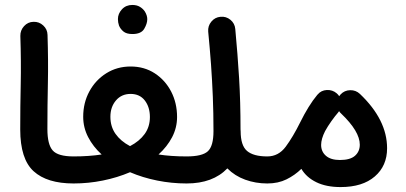

<svg xmlns="http://www.w3.org/2000/svg" viewBox="-20 -715 1654 783"><path d="M62.5 -187Q62.5 -280.8 64.5 -371.6Q66.4 -462.4 63 -568.4Q62.5 -591.3 78.1 -608.4Q93.8 -625.5 116.2 -626Q139.2 -627 156.2 -611.3Q173.3 -595.7 173.8 -572.8Q177.2 -468.3 175.3 -376.2Q173.3 -284.2 173.3 -188.5Q173.3 -126 194.8 -101.6Q216.3 -77.1 279.8 -77.1H280.3Q303.2 -77.1 319.3 -61Q335.4 -44.9 335.4 -22Q335.4 0.5 319.3 16.8Q303.2 33.2 280.3 33.2H279.8Q171.9 33.2 117.2 -16.6Q62.5 -66.4 62.5 -187Z M225.1 -22Q225.1 -44.9 241.5 -61Q257.8 -77.1 280.3 -77.1Q342.8 -77.1 394.5 -85Q359.4 -117.2 339.4 -156Q319.3 -194.8 319.3 -238.8Q319.3 -295.9 344.5 -342.3Q369.6 -388.7 413.6 -416.3Q457.5 -443.8 512.7 -443.8Q568.4 -443.8 611.1 -416Q653.8 -388.2 678 -341.6Q702.1 -294.9 702.1 -237.8Q702.1 -194.3 681.9 -155.5Q661.6 -116.7 626.5 -85Q677.7 -77.1 740.7 -77.1H741.2Q764.2 -77.1 780.3 -61Q796.4 -44.9 796.4 -22Q796.4 0.5 780.3 16.8Q764.2 33.2 741.2 33.2H740.7Q679.7 33.2 620.6 21.2Q561.5 9.3 510.3 -12.7Q458.5 9.3 399.7 21.2Q340.8 33.2 280.3 33.2Q257.8 33.2 241.5 16.8Q225.1 0.5 225.1 -22ZM430.2 -238.8Q430.2 -198.7 451.2 -168.9Q472.2 -139.2 510.3 -119.1Q548.8 -139.2 570.1 -168.7Q591.3 -198.2 591.3 -237.8Q591.3 -278.3 570.6 -305.2Q549.8 -332 512.7 -332Q475.6 -332 452.9 -305.4Q430.2 -278.8 430.2 -238.8ZM460.9 -637.2Q460.9 -659.2 477.3 -677Q493.7 -694.8 519.5 -694.8Q538.1 -694.8 550.8 -687Q563.5 -679.2 570.8 -668Q580.6 -651.9 580.6 -636.7Q580.6 -618.7 568.1 -597.4Q555.7 -576.2 520 -576.2Q495.6 -576.2 483.2 -586.7Q470.7 -597.2 465.3 -610.8Q460.9 -623.5 460.9 -637.2Z M686 -22Q686 -44.9 702.4 -61Q718.8 -77.1 741.2 -77.1Q804.7 -77.1 827.6 -98.1Q850.6 -119.1 850.6 -180.2Q850.6 -254.9 847.9 -321Q845.2 -387.2 840.6 -451.7Q835.9 -516.1 829.1 -585.9Q827.1 -608.9 841.8 -626.7Q856.4 -644.5 878.9 -646.5Q901.9 -648.9 919.7 -634.3Q937.5 -619.6 939.5 -596.7Q949.2 -492.7 955.1 -396.2Q960.9 -299.8 960.9 -187.5Q961.4 -184.1 961.4 -180.2Q961.4 -121.6 987.5 -99.4Q1013.7 -77.1 1069.8 -77.1H1070.3Q1093.3 -77.1 1109.4 -61Q1125.5 -44.9 1125.5 -22Q1125.5 0.5 1109.4 16.8Q1093.3 33.2 1070.3 33.2H1069.8Q1022.5 33.2 980 17.8Q937.5 2.4 907.2 -28.3Q848.1 33.2 741.2 33.2Q718.8 33.2 702.4 16.8Q686 0.5 686 -22Z M1015.1 -22Q1015.1 -44.9 1031.5 -61Q1047.9 -77.1 1070.3 -77.1Q1115.7 -77.1 1145.3 -116.9Q1174.8 -156.7 1204.6 -216.8Q1220.2 -248.5 1238 -277.6Q1255.9 -306.6 1273.9 -328.1L1275.4 -329.6Q1289.6 -346.7 1312.7 -347.9Q1335.9 -349.1 1353 -334.5Q1358.9 -329.6 1363.3 -322.8Q1365.7 -326.7 1369.1 -330.1Q1384.8 -346.7 1408 -347.2Q1431.2 -347.7 1447.8 -332Q1558.6 -226.6 1558.6 -110.4Q1558.6 -38.6 1508.5 4.6Q1458.5 47.9 1369.1 47.9Q1310.5 47.9 1270 28.1Q1229.5 8.3 1209 -26.4Q1182.6 -0.5 1148.4 16.4Q1114.3 33.2 1070.3 33.2Q1047.9 33.2 1031.5 16.8Q1015.1 0.5 1015.1 -22ZM1289.6 -124Q1289.6 -96.7 1309.3 -79.6Q1329.1 -62.5 1366.2 -62.5Q1408.2 -62.5 1427.7 -79.8Q1447.3 -97.2 1447.3 -125Q1447.3 -179.2 1371.1 -252Q1366.2 -256.3 1362.8 -261.7Q1361.3 -259.3 1359.4 -256.8Q1346.2 -241.7 1331.3 -220.7Q1316.4 -199.7 1305.7 -180.2Q1289.6 -148.4 1289.6 -124Z"/></svg>

Font: Mikhak-DS2-FD SemiBold
Style: Regular
Weight: 600
Designer: Amin Abedi
Version: Version 3.2